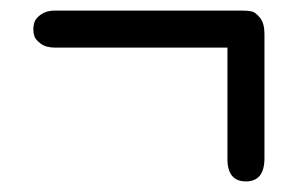

<svg xmlns="http://www.w3.org/2000/svg" viewBox="-20 -380 565 363"><path d="M84 -360H437Q448 -360 455.5 -358.5Q463 -357 471.5 -346.5Q480 -336 480 -316V-81Q480 -37 445 -37Q409 -37 410 -82V-290H84Q67 -290 57 -297.5Q47 -305 45 -311.5Q43 -318 43 -325Q43 -332 45.5 -339Q48 -346 58 -353Q68 -360 84 -360Z"/></svg>

Font: CMU Typewriter Text
Style: Regular
Weight: 500
Monospace: yes
Version: Version 0.7.0